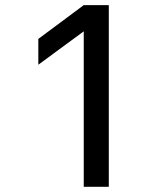

<svg xmlns="http://www.w3.org/2000/svg" viewBox="-20 -721 647 741"><path d="M399.9 -701.2V0H303.2V-600.1L127.9 -471.2V-570.8L303.2 -701.2Z"/></svg>

Font: LT Superior Med
Style: Regular
Weight: 500
Designer: Daniel Lyons
Foundry: LyonsType
Version: Version 1.000